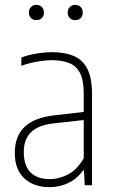

<svg xmlns="http://www.w3.org/2000/svg" viewBox="-20 -763 466 791"><path d="M183 8Q120 8 80.5 -28Q41 -64 41 -133Q41 -202 81.5 -240.5Q122 -279 205 -288L343 -304L348 -271L204 -255Q139 -248.5 108.5 -219Q78 -189.5 78 -137Q78 -79.5 106.2 -52.2Q134.5 -25 186 -25Q220.5 -25 258.2 -43.2Q296 -61.5 325 -111V-378Q325 -432 309.8 -461.8Q294.5 -491.5 265.2 -503.2Q236 -515 194 -515Q168 -515 135 -509.5Q102 -504 68 -492V-526Q95 -536.5 130 -542.2Q165 -548 195 -548Q247.5 -548 284.2 -532.2Q321 -516.5 340 -479Q359 -441.5 359 -377V0H329L326 -61H322Q297.5 -26.5 261.8 -9.2Q226 8 183 8ZM290 -680Q276.5 -680 267.8 -688.5Q259 -697 259 -711Q259 -725.5 267.8 -734.2Q276.5 -743 290 -743Q303.5 -743 312.2 -734.2Q321 -725.5 321 -711Q321 -697 312.2 -688.5Q303.5 -680 290 -680ZM130 -680Q116.5 -680 107.8 -688.5Q99 -697 99 -711Q99 -725.5 107.8 -734.2Q116.5 -743 130 -743Q143.5 -743 152.2 -734.2Q161 -725.5 161 -711Q161 -697 152.2 -688.5Q143.5 -680 130 -680Z"/></svg>

Font: Encode Sans Condensed Thin
Style: Regular
Weight: 100
Width: 3
Designer: Multiple Designers
Foundry: Impallari Type
Version: Version 3.002